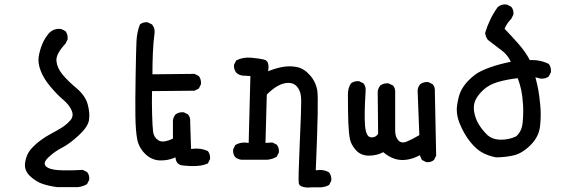

<svg xmlns="http://www.w3.org/2000/svg" viewBox="-20 -722 2540 869"><path d="M240.2 125Q207 121.1 175.8 111.3Q144.5 101.6 116.2 75.2Q87.9 48.8 93.8 12.7Q99.6 -23.4 119.1 -45.9Q138.7 -68.4 163.1 -86.4Q187.5 -104.5 211.9 -117.2Q236.3 -129.9 258.3 -143.6Q280.3 -157.2 297.9 -176.8Q315.4 -196.3 304.2 -222.2Q293 -248 265.6 -271Q238.3 -293.9 208 -330.1Q177.7 -366.2 164.1 -401.9Q150.4 -437.5 155.3 -466.3Q160.2 -495.1 170.9 -521.5Q181.6 -547.9 201.2 -571.3Q222.7 -594.7 256.8 -590.8L276.4 -581.1Q288.1 -565.4 286.1 -543.9L276.4 -524.4Q232.4 -477.5 235.4 -446.3Q238.3 -415 262.2 -385.7Q286.1 -356.4 326.2 -322.8Q366.2 -289.1 377 -249.5Q387.7 -210 382.8 -178.7Q377.9 -147.5 335.9 -108.9Q293.9 -70.3 261.2 -53.7Q228.5 -37.1 200.7 -11.2Q172.9 14.6 187 29.8Q201.2 44.9 242.7 47.9Q284.2 50.8 354.5 46.9L374 56.6Q385.7 70.3 383.8 91.8L374 111.3Q354.5 123 331.1 125Z M812.5 27.3Q776.4 26.4 774.4 -9.8Q739.3 5.9 701.7 3.9Q664.1 2 635.7 -26.9Q607.4 -55.7 600.6 -93.8Q593.8 -131.8 592.8 -195.3Q591.8 -258.8 593.8 -376Q595.7 -493.2 597.7 -534.7Q599.6 -576.2 613.3 -611.3Q627 -623 648.4 -621.1L668 -611.3Q681.6 -595.7 679.7 -574.2Q673.8 -529.3 671.9 -481.9Q669.9 -434.6 669.9 -385.7L860.4 -387.7L879.9 -377.9Q891.6 -362.3 889.6 -340.8L879.9 -321.3L860.4 -311.5L668 -309.6Q667 -253.9 668.5 -202.6Q669.9 -151.4 672.9 -126Q675.8 -100.6 696.8 -86.9Q717.8 -73.2 762.7 -94.7V-176.8Q764.6 -192.4 774.4 -204.1Q790 -215.8 811.5 -213.9L831.1 -204.1Q842.8 -190.4 840.8 -168.9L844.7 -47.9Q887.7 -53.7 920.9 -38.1Q932.6 -23.4 930.7 -2L920.9 17.6Q883.8 35.2 812.5 27.3Z M1370.1 127Q1335.9 124 1332.5 108.9Q1329.1 93.8 1336.4 -66.9Q1343.8 -227.5 1343.3 -268.6Q1342.8 -309.6 1323.2 -331.1Q1303.7 -352.5 1267.1 -344.7Q1230.5 -336.9 1187.5 -293.9L1181.6 -75.2L1212.9 -77.1L1232.4 -67.4Q1244.1 -53.7 1242.2 -32.2L1232.4 -12.7Q1212.9 -1 1189.5 1H1072.3Q1056.6 -1 1044.9 -10.7Q1033.2 -24.4 1035.2 -45.9L1044.9 -65.4Q1070.3 -81.1 1105.5 -75.2L1113.3 -377.9L1078.1 -379.9Q1062.5 -381.8 1050.8 -391.6Q1037.1 -407.2 1039.1 -428.7L1048.8 -448.2Q1078.1 -463.9 1115.2 -460.9Q1152.3 -458 1176.8 -451.7Q1201.2 -445.3 1193.4 -399.4Q1226.6 -413.1 1258.3 -418.9Q1290 -424.8 1322.3 -418.9Q1354.5 -413.1 1381.8 -382.8Q1409.2 -352.5 1416 -312.5Q1422.9 -272.5 1409.2 48.8Q1444.3 43 1469.7 58.6Q1481.4 74.2 1479.5 95.7L1469.7 115.2Q1448.2 127 1421.9 126Q1395.5 125 1370.1 127Z M1909.2 11.7 1889.6 2 1879.9 -19.5Q1836.9 3.9 1795.4 2Q1753.9 0 1714.8 -33.2Q1685.5 -17.6 1649.4 -17.6Q1613.3 -17.6 1590.8 -42.5Q1568.4 -67.4 1563.5 -93.8Q1558.6 -120.1 1556.6 -166Q1554.7 -211.9 1554.7 -295.9Q1554.7 -323.2 1568.4 -344.7Q1584 -356.4 1605.5 -354.5L1625 -344.7Q1636.7 -331.1 1634.8 -309.6Q1627.9 -201.2 1632.3 -152.3Q1636.7 -103.5 1657.7 -100.6Q1678.7 -97.7 1691.4 -116.2L1689.5 -307.6Q1691.4 -323.2 1701.2 -335Q1716.8 -346.7 1738.3 -344.7L1758.8 -335Q1770.5 -321.3 1768.6 -299.8Q1768.6 -159.2 1768.6 -130.9Q1768.6 -102.5 1782.7 -86.9Q1796.9 -71.3 1820.8 -81.1Q1844.7 -90.8 1877.9 -110.4L1870.1 -313.5Q1872.1 -329.1 1881.8 -340.8Q1897.5 -352.5 1918.9 -350.6L1938.5 -340.8Q1950.2 -327.1 1948.2 -305.7L1954.1 -17.6L1944.3 2Q1930.7 13.7 1909.2 11.7Z M2224.6 -9.8Q2193.4 -15.6 2165 -30.3Q2136.7 -44.9 2109.4 -78.6Q2082 -112.3 2062.5 -158.2Q2043 -204.1 2048.8 -245.1Q2054.7 -286.1 2065.4 -308.6Q2076.2 -331.1 2093.8 -350.6Q2111.3 -370.1 2132.8 -385.7Q2154.3 -401.4 2196.3 -416.5Q2238.3 -431.6 2292 -442.4Q2278.3 -471.7 2256.3 -489.3Q2234.4 -506.8 2187.5 -542Q2177.7 -555.7 2175.8 -573.2Q2185.5 -605.5 2199.2 -633.8Q2212.9 -662.1 2232.4 -689.5Q2250 -705.1 2274.4 -701.2L2293.9 -691.4Q2305.7 -677.7 2303.7 -656.2L2293.9 -636.7Q2274.4 -617.2 2263.7 -591.8Q2294.9 -559.6 2326.7 -523.4Q2358.4 -487.3 2377.9 -450.2Q2424.8 -452.1 2463.9 -432.6Q2475.6 -417 2473.6 -395.5L2463.9 -376Q2448.2 -364.3 2426.8 -366.2L2403.3 -372.1Q2411.1 -342.8 2416 -317.4Q2420.9 -292 2425.3 -245.6Q2429.7 -199.2 2424.3 -150.9Q2418.9 -102.5 2380.9 -64.9Q2342.8 -27.3 2304.2 -18.6Q2265.6 -9.8 2224.6 -9.8ZM2315.4 -104.5Q2341.8 -126 2345.7 -168.9Q2349.6 -211.9 2347.2 -250Q2344.7 -288.1 2338.9 -315.4Q2333 -342.8 2323.2 -368.2Q2272.5 -362.3 2232.9 -350.6Q2193.4 -338.9 2168 -315.4Q2142.6 -292 2131.8 -268.6Q2121.1 -245.1 2126 -215.8Q2130.9 -186.5 2146.5 -160.2Q2162.1 -133.8 2184.6 -112.3Q2207 -90.8 2244.6 -89.8Q2282.2 -88.9 2315.4 -104.5Z"/></svg>

Font: JasonHandwriting1
Style: Regular
Weight: 400
Version: Version 1.48.20